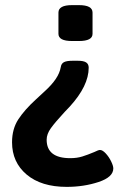

<svg xmlns="http://www.w3.org/2000/svg" viewBox="-20 -545 465 749"><path d="M341 -496V-413Q341 -385 288 -385H261Q208 -385 208 -413V-496Q208 -525 261 -525H288Q341 -525 341 -496ZM326 -281Q326 -210 252 -129L232 -108Q195 -68 178.5 -45Q162 -22 162 0Q162 72 254 72Q280 72 301 65.5Q322 59 348 48Q364 40 370 40Q380 40 392.5 53.5Q405 67 413.5 84.5Q422 102 422 112Q422 146 364.5 165Q307 184 240 184Q141 184 84 136Q27 88 27 10Q27 -42 51.5 -79.5Q76 -117 121 -158Q127 -164 154.5 -189Q182 -214 197.5 -237Q213 -260 217 -283Q219 -297 229.5 -302.5Q240 -308 263 -308H284Q306 -308 316 -301.5Q326 -295 326 -281Z"/></svg>

Font: Asap-SemiBold
Style: Regular
Weight: 600
Designer: Pablo Cosgaya
Foundry: Omnibus-Type
Version: Version 2.000; ttfautohint (v1.8)